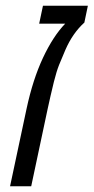

<svg xmlns="http://www.w3.org/2000/svg" viewBox="-20 -650 327 670"><path d="M286.6 -629.9 274.4 -571.3Q233.4 -534.2 208 -475.6Q194.8 -445.3 186 -423.1Q177.2 -400.9 168 -364.3Q155.3 -312 146.5 -271L88.9 0H15.1L72.8 -271Q94.7 -373 130.1 -448.5Q165.5 -523.9 207.5 -567.4H116.7L129.9 -629.9Z"/></svg>

Font: Open Sans Hebrew Condensed
Style: Italic
Weight: 400
Width: 3
Italic angle: -12°
Foundry: Ascender Corporation, Yanek Iontef
Version: Version 2.001;PS 002.001;hotconv 1.0.70;makeotf.lib2.5.58329